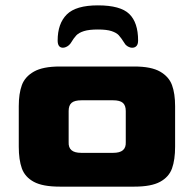

<svg xmlns="http://www.w3.org/2000/svg" viewBox="-20 -696 723 716"><path d="M50 -149V-300Q50 -347 61.5 -378.5Q73 -410 106.5 -429Q140 -448 203 -448H481Q544 -448 577 -429Q610 -410 621.5 -378.5Q633 -347 633 -300V-149Q633 -100 621.5 -68Q610 -36 577 -18Q544 0 481 0H203Q139 0 106 -18Q73 -36 61.5 -68Q50 -100 50 -149ZM402 -126Q427 -126 438.5 -136Q450 -146 449 -166V-282Q449 -303 438 -312.5Q427 -322 402 -322H284Q258 -322 247 -312.5Q236 -303 236 -282V-166Q235 -146 246.5 -136Q258 -126 283 -126ZM495 -545Q495 -531 489 -524.5Q483 -518 473 -518Q465 -518 457 -522.5Q449 -527 445 -534Q431 -556 422.5 -565Q414 -574 396 -580Q378 -586 345 -586Q312 -586 293 -580Q274 -574 264.5 -564Q255 -554 243 -534Q238 -527 230 -522.5Q222 -518 215 -518Q195 -518 195 -545Q195 -608 229 -642Q263 -676 345 -676Q429 -676 462 -644Q495 -612 495 -545Z"/></svg>

Font: Gold Bold
Style: Regular
Weight: 400
Designer: jaiki
Version: Version 1.000